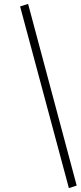

<svg xmlns="http://www.w3.org/2000/svg" viewBox="-20 -763 413 984"><path d="M333 201 83 -730 124 -743 373 188Z"/></svg>

Font: Piazzolla 8pt ExtraLight
Style: Italic
Weight: 250
Italic angle: -11.3°
Designer: Juan Pablo del Peral
Foundry: Huerta Tipografica
Version: Version 2.001